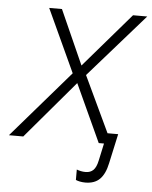

<svg xmlns="http://www.w3.org/2000/svg" viewBox="-86 -574 621 782"><g transform="rotate(5 224.5 -183.0)"><path d="M292 165Q280.3 165 269.5 162.8Q258.8 160.6 252.9 157.7V115.2Q260.7 118.2 269.8 120.1Q278.8 122.1 289.6 122.1Q308.6 122.1 320.8 110.4Q333 98.6 338.9 69.8L354 0H332.5L224.1 -235.8L23.9 0H-34.7L202.1 -273.9L83.5 -530.8H135.7L234.9 -308.6L426.3 -530.8H484.4L256.8 -271.5L364.7 -43H408.2L381.8 77.6Q372.6 122.1 351.1 143.6Q329.6 165 292 165Z"/></g></svg>

Font: Open Sans Light
Style: Italic
Weight: 300
Italic angle: -12°
Designer: Monotype Design Team
Foundry: Monotype Imaging Inc.
Version: Version 3.003; ttfautohint (v1.8.4)